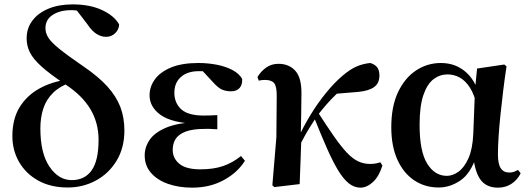

<svg xmlns="http://www.w3.org/2000/svg" viewBox="-20 -839 2408 875"><path d="M288.5 15.5Q211.1 15.5 154.4 -16Q97.7 -47.4 67 -100.8Q36.4 -154.2 36.4 -219Q36.4 -295.8 68.7 -349.3Q101.1 -402.8 158.3 -434.9Q215.5 -467 289.1 -476.6V-487.7L306.7 -465.6Q254.1 -447.1 222.6 -416.6Q191.1 -386.1 177.6 -345Q164 -303.9 164 -253.5Q164 -140.4 205.6 -79.3Q247.1 -18.2 306.7 -18.2Q366.5 -18.2 397.9 -62.9Q429.2 -107.6 429.2 -201.4Q429.2 -279.5 391.8 -341.9Q354.4 -404.3 278.5 -453.9Q207.8 -501.2 169.5 -535.6Q131.2 -570 116.3 -600.1Q101.4 -630.2 101.4 -664.2Q101.4 -710.4 127.7 -745.2Q154 -780.1 201 -799.5Q247.9 -819 311.2 -819Q390 -819 445.8 -792.8Q501.6 -766.6 522.9 -727.4Q522.1 -704.8 505.2 -688Q488.3 -671.1 462.8 -671.1Q441.8 -671.1 420.6 -684Q399.4 -696.9 379.5 -726.8L323.1 -800.4L383.3 -795.1L386.1 -770.4Q371.2 -780.2 350.5 -786.5Q329.8 -792.7 304.5 -792.7Q253.6 -792.7 220.4 -771.3Q187.1 -749.8 187.1 -710.3Q187.1 -688.7 200.2 -667.5Q213.3 -646.4 250.4 -616.4Q287.4 -586.4 359.5 -536.9Q427.3 -491 468.4 -445.9Q509.4 -400.9 528.2 -352.3Q546.9 -303.6 546.9 -244.2Q546.9 -164.9 511.2 -106.3Q475.5 -47.7 416.7 -16.1Q357.8 15.5 288.5 15.5Z M855.9 16.2Q794.5 16.2 745.4 -1.2Q696.4 -18.5 667.9 -51.5Q639.4 -84.5 639.4 -130.8Q639.4 -168.4 662 -201.7Q684.6 -235 736.8 -257.1Q789 -279.1 877.4 -283.1V-274.3Q762.6 -278.8 712.1 -315.2Q661.6 -351.5 661.6 -404.7Q661.6 -443.9 685.9 -477.5Q710.2 -511 759.6 -531.5Q809.1 -551.9 884 -551.9Q928 -551.9 968.7 -543.9Q1009.5 -535.8 1039.9 -519.6Q1070.3 -503.3 1083.7 -479.2Q1085.2 -452.9 1071.8 -437.9Q1058.4 -422.9 1033.1 -422.9Q1011.6 -422.9 993.6 -429.9Q975.7 -436.8 949.2 -466.1L886.2 -533.9L947.5 -534.8L969.7 -509.1Q942.5 -511.9 923.4 -513.3Q904.2 -514.7 886.4 -514.7Q834.6 -514.7 804.6 -488.3Q774.6 -461.8 774.6 -416.3Q774.6 -370.3 805.5 -341.3Q836.5 -312.4 909.1 -312.4Q923.8 -312.4 937.7 -312.9Q951.7 -313.4 970.4 -314.4V-249.8Q947.3 -251.6 935.5 -251.6Q923.7 -251.6 914.3 -251.6Q857.7 -251.6 825.6 -239.1Q793.6 -226.7 780.3 -205.6Q767.1 -184.5 767.1 -156.2Q767.1 -117.7 797.4 -92.5Q827.7 -67.3 893.1 -67.3Q953.3 -67.3 997 -82.4Q1040.6 -97.5 1078.2 -127.9L1096.3 -106.5Q1063.7 -53.4 1000.5 -18.6Q937.3 16.2 855.9 16.2Z M1230.5 13.6 1221.2 5.6 1239.5 -213.7 1241.1 -402.7Q1241.3 -445.6 1229.3 -460.2Q1217.3 -474.7 1187.9 -474.7Q1180.3 -474.7 1173.4 -474.1Q1166.5 -473.5 1159.2 -471.5L1153.4 -488Q1167.8 -512.4 1191.8 -530.3Q1215.9 -548.2 1249.3 -548.2Q1296.8 -548.2 1325.8 -516.5Q1354.8 -484.9 1353.8 -409.8Q1353.8 -363.8 1352.6 -315.3Q1351.3 -266.7 1350.7 -218.7L1353.5 -214.9Q1351.7 -159.6 1349.7 -107Q1347.6 -54.3 1345.6 0ZM1338.1 -159.8 1321.9 -180.8H1327L1335.9 -203.3Q1361.3 -260 1394.4 -314.3Q1427.5 -368.7 1465.3 -415.1Q1503 -461.5 1540.2 -493.2Q1577.1 -524.4 1606 -536.5Q1635 -548.7 1667.2 -551.9Q1684.8 -547.5 1696.9 -534.6Q1709.1 -521.8 1709.1 -494.6Q1709.1 -459 1684.2 -441.7Q1659.3 -424.4 1612.2 -420.2L1499.8 -410.8L1584.3 -471.6Q1545.3 -441.7 1505.9 -403.1Q1466.5 -364.5 1425.7 -311.3L1421.1 -304.3Q1405.8 -281.2 1393 -260.6Q1380.1 -240 1367.2 -216.5Q1354.3 -193 1338.1 -159.8ZM1622.5 16.2Q1594.1 16.2 1569.2 -3.7Q1544.4 -23.7 1520.1 -64Q1495.9 -104.3 1469.1 -165.2Q1442.3 -226.2 1409.7 -307.8L1428.7 -327.6Q1470.7 -262.6 1502.1 -217.6Q1533.5 -172.6 1559.5 -144.7Q1585.5 -116.8 1610.9 -104.4Q1636.3 -91.9 1666.3 -91.9Q1682.5 -91.9 1694.2 -94.3Q1705.8 -96.7 1713.4 -99.3L1722.8 -84.4Q1706.9 -34.2 1679.2 -9Q1651.6 16.2 1622.5 16.2Z M1979.3 15.5Q1916.6 15.5 1867.7 -17.2Q1818.7 -49.9 1791 -111.3Q1763.2 -172.8 1763.2 -259.4Q1763.2 -354.6 1794.3 -419.6Q1825.3 -484.6 1876.6 -518.3Q1927.8 -551.9 1989.1 -551.9Q2058.7 -551.9 2106.5 -507.5Q2154.3 -463.2 2169 -381.8H2175.5L2154.2 -353.7Q2142.2 -407.4 2121.7 -439.4Q2101.2 -471.4 2075 -485.7Q2048.8 -499.9 2019.4 -499.9Q1984.7 -499.9 1955.8 -478.2Q1927 -456.5 1909.6 -406.1Q1892.2 -355.7 1892.2 -269.8Q1892.2 -149.6 1926.6 -93.6Q1961.1 -37.6 2016.5 -37.6Q2043.2 -37.6 2069.6 -56.6Q2095.9 -75.6 2114.7 -117.3Q2133.5 -159.1 2136.8 -227.4L2144.6 -428L2154.1 -526.6L2278.4 -545L2288.4 -536.5Q2279.9 -481.4 2273.1 -424.9Q2266.2 -368.4 2260.7 -315.4Q2255.2 -262.4 2252.2 -216.4Q2249.2 -170.4 2249.2 -135.4Q2249.2 -91.4 2262.2 -72.1Q2275.2 -52.7 2300.7 -52.7Q2313.9 -52.7 2323.2 -56.3Q2332.5 -60 2341 -64.5L2352.7 -49.4Q2340 -21.7 2313 -2.7Q2286 16.2 2249.5 16.2Q2198.9 16.2 2172.1 -17.1Q2145.3 -50.5 2136.4 -127.3L2151.4 -128.7Q2125.2 -48.4 2078 -16.4Q2030.8 15.5 1979.3 15.5Z"/></svg>

Font: Noto Serif HK
Style: Regular
Weight: 200
Designer: Ryoko NISHIZUKA 西塚涼子 (kana & ideographs); Frank Grießhammer (Latin, Greek & Cyrillic); Wenlong ZHANG 张文龙 (bopomofo); San
Foundry: Adobe
Version: Version 2.001;hotconv 1.1.0;makeotfexe 2.6.0